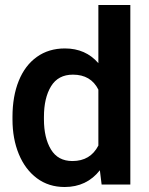

<svg xmlns="http://www.w3.org/2000/svg" viewBox="-20 -739 595 769"><path d="M240 -545Q323 -545 374 -486V-719H502V0H387L380 -57Q327 10 239 10Q175 10 128 -25Q81 -60 55.5 -121.5Q30 -183 30 -261V-271Q30 -353 55 -415Q80 -477 127.5 -511Q175 -545 240 -545ZM270 -94Q342 -94 374 -156V-380Q344 -440 272 -440Q213 -440 184.5 -393.5Q156 -347 156 -271V-261Q156 -187 184 -140.5Q212 -94 270 -94Z"/></svg>

Font: Freesentation 7 Bold
Style: Regular
Weight: 700
Designer: glyphs from Roboto by Christian Robertson / Hangul glyphs from Noto Sans CJK(Source Han Sans) by Jang Soo-young and Kang
Foundry: PT&
Version: Version 2.001